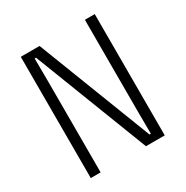

<svg xmlns="http://www.w3.org/2000/svg" viewBox="-180 -949 1061 1097"><g transform="rotate(-30 350.0 -400.0)"><path d="M106 0V-800H230L521 -48H530L529 -199V-800H594V0H470L179 -752H170L171 -602V0Z"/></g></svg>

Font: Martian Mono ExtraLight
Style: Regular
Weight: 200
Monospace: yes
Designer: Roman Shamin
Foundry: Evil Martians
Version: Version 1.000; ttfautohint (v1.8.4.7-5d5b)